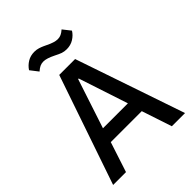

<svg xmlns="http://www.w3.org/2000/svg" viewBox="-263 -1081 1214 1214"><g transform="rotate(-45 344.5 -474.0)"><path d="M340 -840Q292 -864 263 -864Q246 -864 232 -857.5Q218 -851 201 -836L160 -889Q177 -915 204 -931.5Q231 -948 266 -948Q286 -948 303 -942.5Q320 -937 333 -931Q346 -925 350 -923Q398 -899 427 -899Q444 -899 458 -905.5Q472 -912 488 -926L529 -874Q513 -848 485.5 -831Q458 -814 423 -814Q401 -814 384 -820Q367 -826 340 -840ZM138 0H23L274 -733H416L666 0H548L481 -202H204ZM340 -630 231 -299H454L345 -630Z"/></g></svg>

Font: IBM Plex Sans JP Medm
Style: Regular
Weight: 500
Designer: Mike Abbink; Paul van der Laan; Pieter van Rosmalen; Wujin Sim; Yejin Wi; Jinhee Kim; Boomi Park; Yona Kim; Kichan Ma
Foundry: Sandoll Inc.
Version: Version 1.002